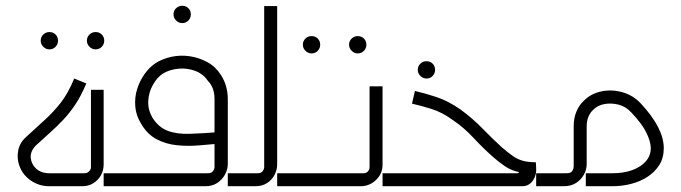

<svg xmlns="http://www.w3.org/2000/svg" viewBox="-20 -645 2360 665"><path d="M151 -474Q139 -474 130 -483Q121 -492 121 -504Q121 -517 130 -525.5Q139 -534 151 -534Q164 -534 172.5 -525.5Q181 -517 181 -504Q181 -492 172.5 -483Q164 -474 151 -474ZM311 -474Q299 -474 290 -483Q281 -492 281 -504Q281 -517 290 -525.5Q299 -534 311 -534Q324 -534 332.5 -525.5Q341 -517 341 -504Q341 -492 332.5 -483Q324 -474 311 -474Z M150 0Q128 0 108.5 -8Q89 -16 75 -29Q56 -46 47 -71Q38 -96 43 -123.5Q48 -151 72 -172Q108 -205 137 -231.5Q166 -258 191 -290Q216 -322 237 -373L279 -356Q261 -313 240.5 -282.5Q220 -252 197.5 -228.5Q175 -205 151.5 -184Q128 -163 103 -140Q84 -119 86.5 -97.5Q89 -76 105 -61Q123 -45 150 -45H271Q281 -44 288.5 -51.5Q296 -59 295 -68V-334H339V-75Q339 -54 329 -37Q319 -20 302.5 -10Q286 0 265 0Z M611 -565Q599 -565 590 -574Q581 -583 581 -595Q581 -608 590 -616.5Q599 -625 611 -625Q624 -625 632.5 -616.5Q641 -608 641 -595Q641 -583 632.5 -574Q624 -565 611 -565Z M339 0V-45H698Q711 -44 717.5 -52Q724 -60 723 -70V-301Q723 -323 717 -338.5Q711 -354 700 -365Q684 -389 656 -399.5Q628 -410 597.5 -407Q567 -404 544 -390Q524 -377 509.5 -351Q495 -325 493.5 -295.5Q492 -266 507 -239Q528 -205 559.5 -192.5Q591 -180 637 -181.5Q683 -183 745 -188V-148Q708 -145 669.5 -141.5Q631 -138 592.5 -142Q554 -146 522 -163Q490 -180 469 -216Q451 -245 448.5 -276.5Q446 -308 455 -336.5Q464 -365 481 -389Q498 -413 520 -427Q544 -442 575 -448.5Q606 -455 638.5 -450Q671 -445 699.5 -429Q728 -413 746 -384Q757 -367 763 -346Q769 -325 769 -301V-77Q769 -58 759 -40Q749 -22 732 -11Q715 0 691 0Z M769 0V-45H871Q883 -44 889.5 -52Q896 -60 895 -70V-624H940V-76Q940 -57 931 -39.5Q922 -22 905 -11Q888 0 864 0Z M1059 -460Q1047 -460 1038 -469Q1029 -478 1029 -490Q1029 -503 1038 -511.5Q1047 -520 1059 -520Q1072 -520 1080.5 -511.5Q1089 -503 1089 -490Q1089 -478 1080.5 -469Q1072 -460 1059 -460ZM1219 -460Q1207 -460 1198 -469Q1189 -478 1189 -490Q1189 -503 1198 -511.5Q1207 -520 1219 -520Q1232 -520 1240.5 -511.5Q1249 -503 1249 -490Q1249 -478 1240.5 -469Q1232 -460 1219 -460Z M940 0V-45H1235Q1247 -44 1253.5 -50.5Q1260 -57 1260 -67V-346H1305V-74Q1305 -53 1294.5 -36.5Q1284 -20 1267 -10Q1250 0 1229 0Z M1457 -373Q1445 -373 1436 -382Q1427 -391 1427 -403Q1427 -416 1436 -424.5Q1445 -433 1457 -433Q1470 -433 1478.5 -424.5Q1487 -416 1487 -403Q1487 -391 1478.5 -382Q1470 -373 1457 -373Z M1305 0V-45H1771Q1773 -44 1774.5 -45.5Q1776 -47 1778 -49Q1751 -54 1728.5 -69.5Q1706 -85 1687 -102Q1654 -131 1620.5 -167Q1587 -203 1550 -228Q1512 -256 1475 -267.5Q1438 -279 1407 -286L1417 -330Q1448 -323 1490 -309.5Q1532 -296 1576 -265Q1617 -235 1652.5 -198.5Q1688 -162 1719 -134Q1740 -116 1756.5 -104.5Q1773 -93 1791.5 -88Q1810 -83 1836 -83L1837 -62Q1838 -52 1835.5 -41.5Q1833 -31 1827 -21.5Q1821 -12 1811.5 -6Q1802 0 1788 0Z M1837 0V-45H1939Q1956 -44 1961.5 -52Q1967 -60 1967 -70V-208Q1967 -235 1976 -257.5Q1985 -280 2002 -296Q2027 -321 2063 -328.5Q2099 -336 2136 -325.5Q2173 -315 2200 -286Q2240 -243 2259.5 -204.5Q2279 -166 2279 -132Q2279 -98 2263.5 -73.5Q2248 -49 2222.5 -32.5Q2197 -16 2165.5 -8Q2134 0 2101 0H2009V-45H2101Q2141 -45 2170.5 -56Q2200 -67 2217 -86.5Q2234 -106 2234 -132Q2234 -154 2219 -185Q2204 -216 2167 -255Q2148 -276 2122.5 -282.5Q2097 -289 2073 -284.5Q2049 -280 2034 -264Q2024 -255 2018 -240.5Q2012 -226 2012 -208V-76Q2012 -58 2002.5 -40.5Q1993 -23 1975.5 -11.5Q1958 0 1932 0Z"/></svg>

Font: Mada Light
Style: Regular
Weight: 300
Designer: Khaled Hosny
Version: Version 1.5